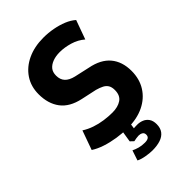

<svg xmlns="http://www.w3.org/2000/svg" viewBox="-268 -819 1129 1129"><g transform="rotate(-45 296.5 -254.5)"><path d="M297 11Q252 11 207 4Q162 -3 122.5 -16Q83 -29 54 -48L97 -168Q125 -150 158.5 -138.5Q192 -127 228 -122Q264 -117 296 -117Q342 -117 371 -136.5Q400 -156 400 -201Q400 -225 391 -240Q382 -255 364.5 -264Q347 -273 322 -280L225 -301Q142 -319 103.5 -370.5Q65 -422 65 -500Q65 -565 97.5 -613.5Q130 -662 187.5 -689Q245 -716 320 -716Q361 -716 400.5 -708.5Q440 -701 473 -687.5Q506 -674 530 -653L487 -534Q455 -562 411.5 -575Q368 -588 328 -588Q295 -588 269.5 -578.5Q244 -569 229.5 -551.5Q215 -534 215 -505Q215 -472 233.5 -452Q252 -432 290 -423L384 -402Q467 -386 508 -337Q549 -288 549 -211Q549 -144 517.5 -94Q486 -44 429.5 -16.5Q373 11 297 11ZM305 207Q282 207 251 201.5Q220 196 201 186L222 123Q238 131 259 137Q280 143 306 143Q325 143 335 136.5Q345 130 345 115Q345 100 334 93.5Q323 87 309 87Q302 87 288.5 89Q275 91 268 93L248 74L263 -20H328L316 64L287 45Q295 40 312 38Q329 36 349 36Q369 36 388 43.5Q407 51 419.5 68.5Q432 86 432 115Q432 147 416.5 167.5Q401 188 372.5 197.5Q344 207 305 207Z"/></g></svg>

Font: Nunito Sans 7pt Condensed ExtraBold
Style: Regular
Weight: 800
Width: 3
Designer: Vernon Adams
Foundry: Vernon Adams
Version: Version 3.101;gftools[0.9.27]